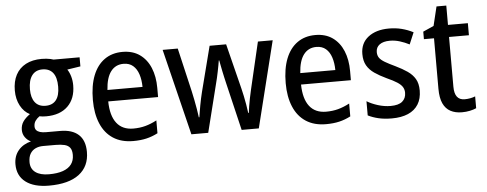

<svg xmlns="http://www.w3.org/2000/svg" viewBox="-55 -806 3023 1193"><g transform="rotate(-5 1456.0 -209.5)"><path d="M206.5 240.2Q112.8 240.2 61 200.9Q9.3 161.6 9.3 90.3Q9.3 38.6 38.6 3.7Q67.9 -31.2 117.7 -43.5Q96.2 -53.2 81.8 -73.2Q67.4 -93.3 67.4 -119.1Q67.4 -148.4 82.3 -170.4Q97.2 -192.4 126 -212.9Q89.4 -231 67.4 -272Q45.4 -313 45.4 -366.7Q45.4 -423.8 66.9 -464.4Q88.4 -504.9 129.4 -526.6Q170.4 -548.3 228.5 -548.3Q243.7 -548.3 257.3 -546.9Q271 -545.4 282.7 -543Q294.4 -540.5 302.2 -537.6H464.4V-481L381.8 -468.3Q395 -448.7 402.3 -422.9Q409.7 -397 409.7 -368.2Q409.7 -285.2 361.1 -237.8Q312.5 -190.4 225.6 -190.4Q202.6 -190.4 184.1 -194.3Q168 -183.1 158 -168.7Q147.9 -154.3 147.9 -134.3Q147.9 -120.1 155.8 -110.8Q163.6 -101.6 179 -96.9Q194.3 -92.3 216.8 -92.3H304.2Q378.9 -92.3 418.7 -56.2Q458.5 -20 458.5 51.8Q458.5 142.1 393.8 191.2Q329.1 240.2 206.5 240.2ZM211.9 169.9Q264.2 169.9 299.3 157.5Q334.5 145 352.1 121.1Q369.6 97.2 369.6 63Q369.6 33.7 358.2 18.3Q346.7 2.9 324 -2.7Q301.3 -8.3 268.1 -8.3H190.9Q163.6 -8.3 142.6 1.7Q121.6 11.7 109.6 32Q97.7 52.2 97.7 84Q97.7 126 127.7 147.9Q157.7 169.9 211.9 169.9ZM228 -255.9Q271.5 -255.9 293.7 -284.4Q315.9 -313 315.9 -367.7Q315.9 -425.3 293.2 -454.1Q270.5 -482.9 227.1 -482.9Q185.1 -482.9 162.4 -452.9Q139.6 -422.9 139.6 -366.2Q139.6 -313.5 162.1 -284.7Q184.6 -255.9 228 -255.9Z M732.4 -547.9Q795.9 -547.9 839.6 -517.1Q883.3 -486.3 906 -431.9Q928.7 -377.4 928.7 -306.2V-249H617.7Q619.1 -159.7 655 -113.5Q690.9 -67.4 758.8 -67.4Q799.3 -67.4 833.7 -76.7Q868.2 -85.9 905.3 -105.5V-25.4Q870.6 -7.3 834.2 1.2Q797.9 9.8 751.5 9.8Q677.7 9.8 626.7 -23.4Q575.7 -56.6 549.6 -118.7Q523.4 -180.7 523.4 -265.6Q523.4 -355.5 548.3 -418.5Q573.2 -481.4 620.1 -514.6Q667 -547.9 732.4 -547.9ZM732.4 -473.6Q682.6 -473.6 653.3 -435.3Q624 -397 619.1 -320.3H837.9Q837.4 -364.3 826.2 -398.9Q814.9 -433.6 791.7 -453.6Q768.6 -473.6 732.4 -473.6Z M1428.2 -0.5 1356.9 -300.3Q1353 -316.9 1348.6 -336.2Q1344.2 -355.5 1340.3 -374.8Q1336.4 -394 1333 -411.6Q1329.6 -429.2 1327.1 -442.4H1324.2Q1322.3 -428.7 1318.8 -410.9Q1315.4 -393.1 1311.5 -373.5Q1307.6 -354 1303.2 -335Q1298.8 -315.9 1294.4 -299.3L1219.7 -0.5H1114.7L982.4 -538.6H1076.7L1140.1 -266.6Q1146 -239.3 1151.9 -210Q1157.7 -180.7 1162.4 -152.8Q1167 -125 1169.9 -101.6H1173.3Q1175.8 -116.7 1178.7 -135.5Q1181.6 -154.3 1185.5 -175Q1189.5 -195.8 1193.8 -216.8Q1198.2 -237.8 1203.1 -256.8L1275.4 -538.6H1378.4L1449.2 -255.9Q1454.6 -234.9 1460 -208.5Q1465.3 -182.1 1470.2 -154.8Q1475.1 -127.4 1478 -102.1H1481.9Q1483.4 -118.7 1487.3 -141.6Q1491.2 -164.6 1496.3 -191.2Q1501.5 -217.8 1507.8 -244.6L1576.7 -538.6H1668.9L1535.2 -0.5Z M1935.1 -547.9Q1998.5 -547.9 2042.2 -517.1Q2085.9 -486.3 2108.6 -431.9Q2131.3 -377.4 2131.3 -306.2V-249H1820.3Q1821.8 -159.7 1857.7 -113.5Q1893.6 -67.4 1961.4 -67.4Q2002 -67.4 2036.4 -76.7Q2070.8 -85.9 2107.9 -105.5V-25.4Q2073.2 -7.3 2036.9 1.2Q2000.5 9.8 1954.1 9.8Q1880.4 9.8 1829.3 -23.4Q1778.3 -56.6 1752.2 -118.7Q1726.1 -180.7 1726.1 -265.6Q1726.1 -355.5 1751 -418.5Q1775.9 -481.4 1822.8 -514.6Q1869.6 -547.9 1935.1 -547.9ZM1935.1 -473.6Q1885.3 -473.6 1856 -435.3Q1826.7 -397 1821.8 -320.3H2040.5Q2040 -364.3 2028.8 -398.9Q2017.6 -433.6 1994.4 -453.6Q1971.2 -473.6 1935.1 -473.6Z M2551.8 -148.4Q2551.8 -97.2 2529.8 -61.8Q2507.8 -26.4 2466.1 -8.3Q2424.3 9.8 2364.7 9.8Q2317.9 9.8 2281.5 1.2Q2245.1 -7.3 2216.3 -22V-110.4Q2245.1 -92.8 2284.9 -80.3Q2324.7 -67.9 2363.8 -67.9Q2413.1 -67.9 2436.5 -87.6Q2460 -107.4 2460 -142.1Q2460 -162.1 2450.4 -177.7Q2440.9 -193.4 2417.7 -208.5Q2394.5 -223.6 2353 -242.2Q2310.5 -262.2 2279.8 -283.4Q2249 -304.7 2232.7 -333.3Q2216.3 -361.8 2216.3 -404.8Q2216.3 -472.2 2265.1 -510.3Q2314 -548.3 2394.5 -548.3Q2437 -548.3 2474.1 -538.8Q2511.2 -529.3 2545.4 -511.7L2514.6 -438.5Q2486.3 -453.1 2455.8 -462.6Q2425.3 -472.2 2393.6 -472.2Q2352.1 -472.2 2329.3 -455.3Q2306.6 -438.5 2306.6 -408.7Q2306.6 -387.7 2316.9 -373Q2327.1 -358.4 2351.1 -344.2Q2375 -330.1 2415.5 -311Q2457 -291 2487.5 -270Q2518.1 -249 2534.9 -220.5Q2551.8 -191.9 2551.8 -148.4Z M2825.7 -69.3Q2842.8 -69.3 2860.1 -72.5Q2877.4 -75.7 2891.6 -81.5V-7.8Q2874.5 0 2851.1 4.9Q2827.6 9.8 2801.8 9.8Q2760.7 9.8 2730.7 -6.1Q2700.7 -22 2684.6 -56.6Q2668.5 -91.3 2668.5 -148.4V-463.4H2605.5V-510.3L2672.4 -540L2701.2 -659.2H2762.2V-538.6H2886.2V-463.4H2762.2V-153.3Q2762.2 -110.8 2778.1 -90.1Q2793.9 -69.3 2825.7 -69.3Z"/></g></svg>

Font: Open Sans SemiCondensed Medium
Style: Regular
Weight: 500
Width: 4
Designer: Monotype Design Team
Foundry: Monotype Imaging Inc.
Version: Version 3.000